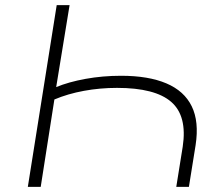

<svg xmlns="http://www.w3.org/2000/svg" viewBox="-20 -725 866 745"><path d="M88 0 200 -705H250L198 -387Q246 -407 312 -419Q378 -431 450 -431Q556 -431 625.5 -401.5Q695 -372 724 -312.5Q753 -253 739 -162L713 0H664L689 -156Q707 -275 644.5 -329.5Q582 -384 434 -384Q368 -384 305.5 -372.5Q243 -361 191 -339L138 0Z"/></svg>

Font: Nunito Sans 10pt Expanded ExtraLight
Style: Italic
Weight: 250
Width: 7
Italic angle: -9°
Designer: Vernon Adams
Foundry: Vernon Adams
Version: Version 3.101;gftools[0.9.27]